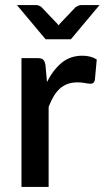

<svg xmlns="http://www.w3.org/2000/svg" viewBox="-20 -740 414 760"><path d="M65 0H172.5V-317C178.5 -332.3 185 -346 192 -358C199 -370 207 -380.2 216 -388.5C225 -396.8 235.3 -403.2 247 -407.5C258.7 -411.8 272 -414 287 -414C297.3 -414 307.2 -413.1 316.5 -411.3C325.8 -409.4 333 -408.5 338 -408.5C342.7 -408.5 346.4 -409.6 349.3 -411.8C352.1 -413.9 354.2 -417.8 355.5 -423.5L363 -504.5C355.3 -509.5 346.7 -513.2 337 -515.8C327.3 -518.2 317 -519.5 306 -519.5C274.3 -519.5 247.2 -510.2 224.5 -491.8C201.8 -473.2 182.3 -447.8 166 -415.5L160 -482C158.3 -492.3 155.3 -499.6 151 -503.8C146.7 -507.9 138.8 -510 127.5 -510H65ZM47 -720 160.5 -584.5H260.5L374 -720H302C297.7 -720 293.5 -719.1 289.5 -717.2C285.5 -715.4 282.2 -713.7 279.5 -712L221.5 -651C217.8 -647.3 214.7 -643.5 212 -639.5C210.3 -641.8 208.7 -643.9 207 -645.8C205.3 -647.6 203.7 -649.3 202 -651L144 -712C141.7 -714 138.5 -715.8 134.5 -717.5C130.5 -719.2 126.2 -720 121.5 -720Z"/></svg>

Font: Lato Semibold
Style: Regular
Weight: 600
Designer: Lukasz Dziedzic
Foundry: tyPoland Lukasz Dziedzic
Version: Version 2.006; 2014-01-15